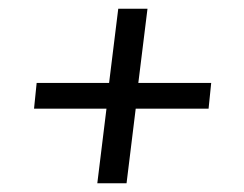

<svg xmlns="http://www.w3.org/2000/svg" viewBox="-20 -489 560 440"><path d="M203 -69 224 -240H58L64 -299H230L251 -469H318L297 -299H464L458 -240H291L270 -69Z"/></svg>

Font: Faustina
Style: Italic
Weight: 400
Italic angle: -8°
Designer: Alfonso Garcia
Foundry: http://www.omnibus-type.com
Version: Version 1.200